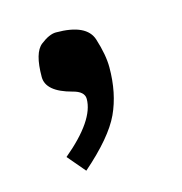

<svg xmlns="http://www.w3.org/2000/svg" viewBox="-59 -177 387 409"><g transform="rotate(-15 134.5 27.5)"><path d="M124.5 31.2Q124.5 14.6 99.1 8.3Q43.9 -6.3 43.9 -38.6Q43.9 -92.3 63.5 -107.4Q83 -122.6 97.7 -122.6Q165 -122.6 176.8 -85.7Q188.5 -48.8 188.5 -21.5Q188.5 35.6 168.2 79.3Q147.9 123 84 178.7L50.8 139.6Q124.5 78.1 124.5 31.2Z"/></g></svg>

Font: NoticiaText-Regular
Style: Regular
Weight: 400
Designer: JM Sole
Foundry: JM Sole
Version: Version 1.003